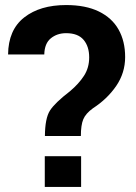

<svg xmlns="http://www.w3.org/2000/svg" viewBox="-20 -741 538 761"><path d="M300.5 -202H158Q158.5 -272 177.8 -302.5Q197 -333 257.5 -379.5Q292.5 -409 313 -440.8Q333.5 -472.5 333.5 -513.5Q333.5 -557 311.2 -583.2Q289 -609.5 242 -609.5Q206.5 -609.5 181.5 -589.2Q156.5 -569 155.5 -525H12Q13 -622.5 75.8 -671.8Q138.5 -721 242 -721Q319.5 -721 371.8 -695.5Q424 -670 450 -623.8Q476 -577.5 476 -515Q476 -452 440.5 -400.2Q405 -348.5 348.5 -312Q319.5 -291 310 -268Q300.5 -245 300.5 -202ZM301.5 0H157.5V-122H301.5Z"/></svg>

Font: Roberto Sans
Style: Bold
Weight: 700
Designer: Google (font) & Cristiano Sobral (main changes)
Version: Version 1.000;October 12, 2021;FontCreator 14.0.0.2814 64-bi